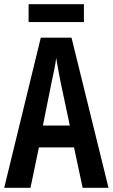

<svg xmlns="http://www.w3.org/2000/svg" viewBox="-20 -944 536 913"><path d="M373 -51 332 -243H165L125 -51H0L174 -765H320L496 -51ZM267 -559Q260 -593 256 -618Q252 -643 247 -669Q245 -646 238.5 -615.5Q232 -585 227 -561L184 -347H312ZM379 -924V-839H116V-924Z"/></svg>

Font: Noto Sans Tamil UI ExtraCondensed SemiBold
Style: Regular
Weight: 600
Width: 2
Designer: Jelle Bosma - Monotype Design Team
Foundry: Monotype Imaging Inc.
Version: Version 2.004; ttfautohint (v1.8.4.7-5d5b)